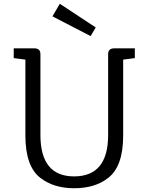

<svg xmlns="http://www.w3.org/2000/svg" viewBox="-20 -987 790 1021"><path d="M635 -266Q635 -101 554 -40Q485 14 374 14Q267 14 196 -40Q115 -101 115 -266V-670L53 -678V-730H162Q195 -730 195 -699V-269Q195 -49 374 -49Q555 -49 555 -269V-699Q555 -730 588 -730H697V-678L635 -670ZM462 -795 259 -900 298 -967 489 -841Z"/></svg>

Font: Fauna One
Style: Regular
Weight: 400
Version: Version 1.001